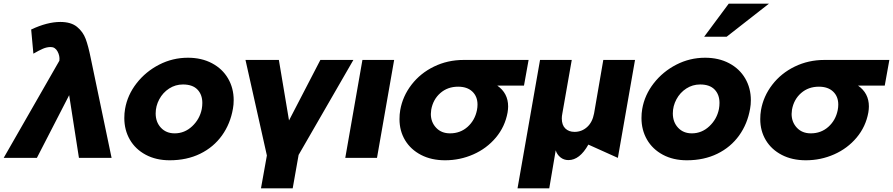

<svg xmlns="http://www.w3.org/2000/svg" viewBox="-69 -856 4842 1041"><path d="M-49 0H131L306 -340L359 0H536L423 -541Q410 -606 395.5 -645Q381 -684 348.5 -710.5Q316 -737 258 -737Q187 -737 100 -696L112 -565Q143 -583 164 -592Q185 -601 206 -601Q230 -601 243 -577Q256 -553 253 -528V-527Z M1194 -267Q1198 -288 1198 -313Q1198 -378 1167.5 -430.5Q1137 -483 1080.5 -513Q1024 -543 950 -543Q867 -543 794 -505.5Q721 -468 671.5 -404.5Q622 -341 609 -265Q605 -242 605 -216Q605 -151 635 -99Q665 -47 721 -17Q777 13 851 13Q944 13 1016.5 -22.5Q1089 -58 1134.5 -121.5Q1180 -185 1194 -267ZM1028 -298Q1028 -282 1025 -265Q1014 -210 973 -171.5Q932 -133 878 -133Q832 -133 803.5 -163.5Q775 -194 775 -241Q775 -281 794.5 -317.5Q814 -354 848 -376Q882 -398 923 -398Q975 -398 1001.5 -370.5Q1028 -343 1028 -298Z M1550 -16 1847 -531H1668L1498 -203L1443 -531H1262L1378 -13L1346 165H1518Z M2068 -531H1896L1803 0H1975Z M2686 -279Q2686 -264 2683 -246Q2669 -169 2619.5 -110Q2570 -51 2497.5 -19Q2425 13 2344 13Q2270 13 2214 -16Q2158 -45 2127.5 -95.5Q2097 -146 2097 -210Q2097 -236 2101 -259Q2114 -334 2162 -396.5Q2210 -459 2284 -495Q2358 -531 2445 -531H2797L2772 -392H2627Q2686 -351 2686 -279ZM2517 -259Q2520 -274 2520 -289Q2520 -333 2492 -359.5Q2464 -386 2415 -386Q2358 -386 2318.5 -351.5Q2279 -317 2269 -261Q2267 -245 2267 -238Q2267 -194 2295.5 -163.5Q2324 -133 2371 -133Q2427 -133 2466.5 -168.5Q2506 -204 2517 -259Z M2737 165 2859 -531H3031L2980 -241Q2977 -226 2977 -214Q2977 -178 2996 -159.5Q3015 -141 3046 -141Q3085 -141 3114 -167Q3143 -193 3152 -241L3202 -531H3374L3281 0L3121 -72Q3074 12 3013 12Q2988 12 2969.5 -3Q2951 -18 2944 -41L2909 165Z M3998 -267Q4002 -288 4002 -313Q4002 -378 3971.5 -430.5Q3941 -483 3884.5 -513Q3828 -543 3754 -543Q3671 -543 3598 -505.5Q3525 -468 3475.5 -404.5Q3426 -341 3413 -265Q3409 -242 3409 -216Q3409 -151 3439 -99Q3469 -47 3525 -17Q3581 13 3655 13Q3748 13 3820.5 -22.5Q3893 -58 3938.5 -121.5Q3984 -185 3998 -267ZM3832 -298Q3832 -282 3829 -265Q3818 -210 3777 -171.5Q3736 -133 3682 -133Q3636 -133 3607.5 -163.5Q3579 -194 3579 -241Q3579 -281 3598.5 -317.5Q3618 -354 3652 -376Q3686 -398 3727 -398Q3779 -398 3805.5 -370.5Q3832 -343 3832 -298ZM3749 -657H3871L4100 -836H3882Z M4642 -279Q4642 -264 4639 -246Q4625 -169 4575.5 -110Q4526 -51 4453.5 -19Q4381 13 4300 13Q4226 13 4170 -16Q4114 -45 4083.5 -95.5Q4053 -146 4053 -210Q4053 -236 4057 -259Q4070 -334 4118 -396.5Q4166 -459 4240 -495Q4314 -531 4401 -531H4753L4728 -392H4583Q4642 -351 4642 -279ZM4473 -259Q4476 -274 4476 -289Q4476 -333 4448 -359.5Q4420 -386 4371 -386Q4314 -386 4274.5 -351.5Q4235 -317 4225 -261Q4223 -245 4223 -238Q4223 -194 4251.5 -163.5Q4280 -133 4327 -133Q4383 -133 4422.5 -168.5Q4462 -204 4473 -259Z"/></svg>

Font: Geom ExtraBold
Style: Bold Italic
Weight: 800
Italic angle: -10°
Version: Version 1.102